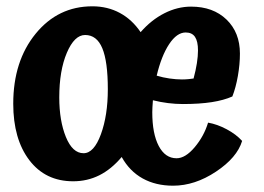

<svg xmlns="http://www.w3.org/2000/svg" viewBox="-20 -546 838 609"><path d="M477 -306Q497 -300 518 -297Q539 -294 557 -294Q567 -294 578 -295Q589 -296 594 -297Q601 -323 604.5 -345.5Q608 -368 608 -386Q608 -415 598.5 -429Q589 -443 569 -443Q541 -443 516.5 -406Q492 -369 477 -306ZM245 -60Q278 -60 300 -120Q322 -180 322 -263Q322 -351 304.5 -393Q287 -435 250 -435Q216 -435 192 -378.5Q168 -322 168 -237Q168 -163 189 -111.5Q210 -60 245 -60ZM640 -157Q669 -152 699 -136Q729 -120 748 -99Q732 -46 665 -1.5Q598 43 529 43Q474 43 432.5 20Q391 -3 366 -48Q333 -9 295 10Q257 29 212 29Q124 29 73 -38Q22 -105 22 -217Q22 -352 93 -439Q164 -526 273 -526Q321 -526 360 -505Q399 -484 426 -444Q460 -483 501.5 -504Q543 -525 586 -525Q656 -525 698.5 -484Q741 -443 741 -376Q741 -342 734.5 -305Q728 -268 717 -240Q690 -228 651.5 -222Q613 -216 560 -216Q537 -216 513 -219Q489 -222 465 -228Q464 -214 463.5 -205.5Q463 -197 463 -190Q463 -122 483.5 -83Q504 -44 540 -44Q568 -44 597.5 -79Q627 -114 640 -157Z"/></svg>

Font: Atma SemiBold
Style: Regular
Weight: 600
Designer: Gregori Vincens, Jeremie Hornus, Riccardo Olocco, Yoann Minet.
Foundry: black foundry
Version: Version 1.102;PS 1.100;hotconv 1.0.86;makeotf.lib2.5.63406